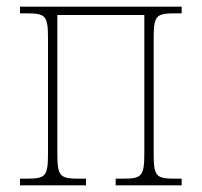

<svg xmlns="http://www.w3.org/2000/svg" viewBox="-20 -556 605 576"><path d="M40 0H238V-20H217C159 -20 152 -27 152 -98V-511H413V-98C413 -27 406 -20 348 -20H327V0H525V-20H506C447 -20 441 -27 441 -98V-438C441 -509 447 -516 506 -516H525V-536H40V-516H59C118 -516 124 -509 124 -438V-98C124 -27 118 -20 59 -20H40Z"/></svg>

Font: Noto Serif SemiCondensed Thin
Style: Regular
Weight: 100
Width: 4
Designer: Monotype Design Team
Foundry: Monotype Imaging Inc.
Version: Version 2.015